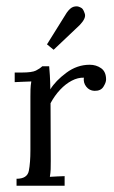

<svg xmlns="http://www.w3.org/2000/svg" viewBox="-20 -595 365 615"><path d="M33 -22.4Q67.5 -22.4 72.4 -48Q77.4 -73.7 77.4 -114V-285.3Q77.4 -297 77.7 -309.1Q78.1 -321.2 80.3 -334.1Q66.7 -333.7 53.7 -333.1Q40.7 -332.6 27.1 -331.9V-362.7H50.2Q82.5 -362.7 95 -368.9Q107.4 -375.1 115.5 -382.8H137.5Q138.6 -371.1 139.7 -353.5Q140.8 -335.9 141.2 -308.8Q158 -336.3 192.5 -361.9Q227 -387.6 267.3 -387.6Q288.2 -387.6 304 -376.4Q319.8 -365.2 319.8 -340.3Q319.8 -330.8 311.3 -317.2Q302.9 -303.6 282.4 -304Q266.2 -304.7 256.3 -317.4Q246.4 -330 248.6 -346.2Q229.6 -346.9 209.9 -336.6Q190.3 -326.4 172.7 -307.7Q155.1 -289 141.9 -264.4L142.6 -79.6Q142.6 -64.5 142.3 -53Q141.9 -41.4 139.7 -28.6Q151.4 -29.3 163.4 -29.9Q175.3 -30.4 187 -30.8V0H33ZM151.8 -435.6 130.5 -452.9 193.6 -554.1Q205 -570.2 215.4 -573.2Q225.9 -576.1 233.2 -573.2Q240.6 -570.2 242.4 -568.4Q247.2 -564.7 251.7 -550.8Q256.3 -536.9 235.8 -515.2Z"/></svg>

Font: Parastoo
Style: Regular
Weight: 400
Foundry: Saber Rastikerdar (saber.rastikerdar@gmail.com)
Version: Version 3.000